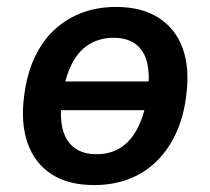

<svg xmlns="http://www.w3.org/2000/svg" viewBox="-20 -524 606 554"><path d="M252 10Q177 10 128.5 -21.5Q80 -53 59.5 -111.5Q39 -170 50 -250Q58 -312 80.5 -359.5Q103 -407 138 -439Q173 -471 217.5 -487.5Q262 -504 315 -504Q389 -504 438 -472.5Q487 -441 507.5 -383.5Q528 -326 517 -245Q509 -183 486 -135.5Q463 -88 428.5 -55.5Q394 -23 349.5 -6.5Q305 10 252 10ZM258 -79Q299 -79 329 -98.5Q359 -118 378.5 -157Q398 -196 406 -254Q417 -335 391.5 -375Q366 -415 308 -415Q268 -415 237 -396Q206 -377 186.5 -338Q167 -299 159 -241Q148 -159 174.5 -119Q201 -79 258 -79ZM119 -206 132 -289H446L433 -206Z"/></svg>

Font: Nunito Sans 10pt SemiCondensed
Style: Bold Italic
Weight: 700
Width: 4
Italic angle: -9°
Designer: Vernon Adams
Foundry: Vernon Adams
Version: Version 3.101;gftools[0.9.27]